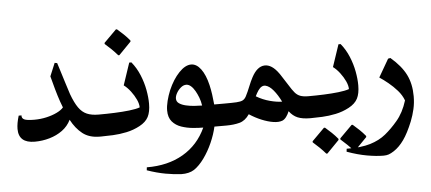

<svg xmlns="http://www.w3.org/2000/svg" viewBox="-59 -813 2771 1235"><g transform="rotate(-5 1327.0 -196.0)"><path d="M280 -414 315 -498 331 -495Q336 -481 346.5 -446Q357 -411 370.5 -369Q384 -327 396 -289Q417 -232 439.5 -200Q462 -168 492.5 -155Q523 -142 567 -142H574Q597 -142 605.5 -120.5Q614 -99 614 -73Q614 -46 605.5 -23Q597 0 574 0H563Q495 0 452 -34Q409 -68 379 -125Q359 -84 322.5 -57.5Q286 -31 239.5 -17.5Q193 -4 144 -4Q40 -4 40 -95Q40 -131 55 -180H73Q71 -162 87.5 -153.5Q104 -145 154 -145Q193 -145 231 -153.5Q269 -162 299 -176.5Q329 -191 343 -208Q339 -218 335.5 -228Q332 -238 328 -248Q315 -286 303 -328.5Q291 -371 280 -414Z M807 -458Q839 -419 859 -370.5Q879 -322 888 -273.5Q897 -225 897 -184Q897 -131 880.5 -99Q864 -67 823 -45Q782 -23 736.5 -13.5Q691 -4 648 -2Q605 0 573 0Q543 0 523.5 -22.5Q504 -45 504 -72Q504 -98 523.5 -120Q543 -142 573 -142Q620 -142 671 -144Q722 -146 766 -151Q810 -156 835 -165Q835 -188 822 -216Q809 -244 788.5 -271Q768 -298 745 -315L793 -458ZM727 -511Q708 -533 688 -552.5Q668 -572 646 -591V-598L726 -678H733Q754 -660 774 -641Q794 -622 813 -599V-592L734 -511Z M1380 -142Q1400 -142 1410 -122Q1420 -102 1420 -71Q1420 -40 1410 -20Q1400 0 1380 0H1303Q1292 50 1268.5 103Q1245 156 1213.5 199.5Q1182 243 1148 266Q1115 287 1064 286Q1019 284 963.5 274Q908 264 845 242L847 223Q983 224 1082 166.5Q1181 109 1231 0Q1202 0 1164 -3.5Q1126 -7 1090.5 -19Q1055 -31 1032 -57.5Q1009 -84 1009 -130Q1009 -157 1017.5 -191Q1026 -225 1040 -259Q1069 -326 1109.5 -368.5Q1150 -411 1188 -411Q1223 -411 1251 -373.5Q1279 -336 1295 -269Q1302 -239 1306.5 -207Q1311 -175 1314 -142ZM1235 -142H1236Q1232 -170 1222.5 -194.5Q1213 -219 1202 -238Q1190 -259 1175.5 -271.5Q1161 -284 1145 -284Q1127 -284 1110 -269.5Q1093 -255 1082.5 -236Q1072 -217 1072 -201Q1072 -181 1089 -169.5Q1106 -158 1132 -152Q1158 -146 1186 -144Q1214 -142 1235 -142Z M1742 0Q1718 9 1683 3.5Q1648 -2 1608 -18.5Q1568 -35 1530 -60Q1503 -20 1465.5 -10Q1428 0 1379 0Q1350 0 1330 -21.5Q1310 -43 1310 -72Q1310 -102 1330 -122Q1350 -142 1379 -142Q1430 -142 1457.5 -143.5Q1485 -145 1498.5 -152Q1512 -159 1521 -176Q1535 -203 1548.5 -237Q1562 -271 1575 -295Q1610 -361 1657.5 -363.5Q1705 -366 1749 -304Q1752 -300 1754 -297Q1784 -252 1802 -222.5Q1820 -193 1835 -175Q1850 -157 1870 -149.5Q1890 -142 1923 -142Q1944 -142 1954.5 -119.5Q1965 -97 1965 -70Q1965 -44 1954.5 -22Q1944 0 1923 0Q1872 0 1841 -13Q1810 -26 1787 -57Q1779 -37 1767.5 -21.5Q1756 -6 1742 0ZM1606 -208Q1595 -192 1585 -171Q1627 -146 1672.5 -134Q1718 -122 1751 -122Q1729 -167 1703.5 -197.5Q1678 -228 1653 -233.5Q1628 -239 1606 -208Z M2158 -458Q2190 -419 2210 -370.5Q2230 -322 2239 -273.5Q2248 -225 2248 -184Q2248 -131 2231.5 -99Q2215 -67 2174 -45Q2133 -23 2087.5 -13.5Q2042 -4 1999 -2Q1956 0 1924 0Q1894 0 1874.5 -22.5Q1855 -45 1855 -72Q1855 -98 1874.5 -120Q1894 -142 1924 -142Q1971 -142 2022 -144Q2073 -146 2117 -151Q2161 -156 2186 -165Q2186 -188 2173 -216Q2160 -244 2139.5 -271Q2119 -298 2096 -315L2144 -458ZM2184 233Q2165 211 2145 191.5Q2125 172 2103 153V146L2183 66H2190Q2211 84 2231 103Q2251 122 2270 145V152L2191 233ZM2005 236Q1986 214 1966 194.5Q1946 175 1924 156V149L2004 69H2011Q2032 87 2052 106Q2072 125 2091 148V155L2012 236Z M2469 -341Q2537 -283 2567 -223Q2597 -163 2597 -83Q2597 -40 2588 -0.5Q2579 39 2564 77Q2534 151 2504 193Q2474 235 2439 258Q2419 271 2404.5 276Q2390 281 2371 281Q2325 281 2265 270.5Q2205 260 2136 235L2138 216Q2231 217 2290.5 199Q2350 181 2391.5 147Q2433 113 2471 68Q2515 17 2539 -61Q2526 -96 2499.5 -126Q2473 -156 2443 -180.5Q2413 -205 2387 -222L2454 -338Z"/></g></svg>

Font: Bona Nova
Style: Bold
Weight: 700
Designer: Mateusz Machalski
Foundry: Capitalics
Version: Version 4.001; ttfautohint (v1.8.3)